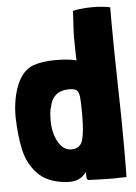

<svg xmlns="http://www.w3.org/2000/svg" viewBox="-52 -753 567 799"><g transform="rotate(-5 231.5 -354.0)"><path d="M365 -713Q405 -713 438 -706V-638Q438 -543 442 -361Q445 -249 445 -122Q445 -35 444 4H416L390 5Q351 5 283 2Q278 -3 278 -9L277 -32L275 -29Q261 -12 245 -4.5Q229 3 208 3Q194 3 187 2H188Q114 -5 74.5 -46Q35 -87 21.5 -146Q8 -205 6 -285Q6 -360 29 -417.5Q52 -475 97 -493Q135 -507 192 -507Q247 -507 279 -498L278 -533Q277 -558 277 -597Q277 -617 282 -692V-703Q282 -706 308 -709.5Q334 -713 365 -713ZM150 -257Q150 -206 171 -168.5Q192 -131 226 -131Q263 -131 273 -164.5Q283 -198 283 -271Q283 -325 280.5 -346Q278 -367 269 -374Q260 -381 237 -381Q203 -381 182 -363Q161 -345 156 -310V-313Q150 -297 150 -257Z"/></g></svg>

Font: Londrina Solid Black
Style: Regular
Weight: 900
Designer: Marcelo Magalhaes
Foundry: Marcelo Magalhães
Version: Version 1.002